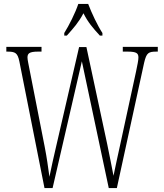

<svg xmlns="http://www.w3.org/2000/svg" viewBox="-20 -951 829 971"><path d="M305 -784V-771H318C352 -809 378 -838 402 -884C425 -838 450 -809 485 -771H498V-784C473 -822 443 -886 426 -931H376C361 -886 329 -822 305 -784ZM78 -640 205 0H246L394 -641L530 0H571L709 -634C721 -685 731 -690 773 -690H778V-714H601V-690H625C672 -690 680 -681 680 -660C680 -646 675 -623 668 -589L588 -220C575 -164 563 -103 554 -62C545 -110 535 -159 522 -223L417 -713H380L264 -211C251 -155 241 -111 230 -57C222 -113 218 -147 206 -209L131 -591C125 -624 119 -647 119 -660C119 -680 127 -690 173 -690H190V-714H12V-690H17C57 -690 69 -684 78 -640Z"/></svg>

Font: Noto Serif Georgian ExtraCondensed ExtraLight
Style: Regular
Weight: 200
Width: 2
Designer: Monotype Design Team, Akaki Razmadze
Foundry: Google LLC
Version: Version 2.003